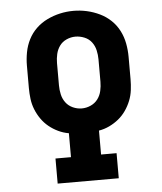

<svg xmlns="http://www.w3.org/2000/svg" viewBox="-53 -792 706 839"><g transform="rotate(-5 300.0 -373.0)"><path d="M166 0V-110H234V-215Q210 -219 188 -229.5Q166 -240 147.5 -255Q129 -270 115 -290Q101 -310 92 -332.5Q83 -355 80 -379Q77 -403 77 -427V-525Q77 -554 82.5 -583.5Q88 -613 101.5 -639.5Q115 -666 136.5 -686.5Q158 -707 185 -720Q212 -733 241 -739.5Q270 -746 300 -746Q330 -746 359 -739.5Q388 -733 415 -720Q442 -707 463.5 -686.5Q485 -666 498.5 -639.5Q512 -613 517.5 -583.5Q523 -554 523 -525V-427Q523 -403 520 -379Q517 -355 508 -332.5Q499 -310 485 -290Q471 -270 452.5 -255Q434 -240 412 -229.5Q390 -219 366 -215V-110H434V0ZM300 -318Q320 -318 339 -326.5Q358 -335 370 -351Q382 -367 386.5 -387Q391 -407 391 -427V-525Q391 -545 386.5 -565Q382 -585 370 -601Q358 -617 338.5 -625Q319 -633 299 -633Q279 -633 260 -624.5Q241 -616 229.5 -600Q218 -584 213.5 -564.5Q209 -545 209 -525V-427Q209 -407 213.5 -387Q218 -367 230 -351Q242 -335 261 -326.5Q280 -318 300 -318Z"/></g></svg>

Font: Iosevka Slab XBdEx
Style: Regular
Weight: 800
Width: 7
Monospace: yes
Designer: Belleve Invis
Foundry: Belleve Invis
Version: Version 11.1.0; ttfautohint (v1.8.3)